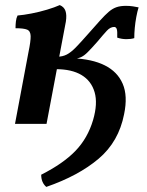

<svg xmlns="http://www.w3.org/2000/svg" viewBox="-20 -487 577 755"><path d="M162 248Q142 231 142 200Q229 156 277 106Q325 56 346 -15Q365 -80 352 -124.5Q339 -169 300.5 -192Q262 -215 200 -215L205 -264Q226 -264 242.5 -272.5Q259 -281 278 -300.5Q297 -320 326 -353Q355 -386 374 -407Q393 -428 407.5 -440.5Q422 -453 437.5 -458.5Q453 -464 475 -464Q490 -464 503 -462Q516 -460 525 -458Q520 -442 516 -420.5Q512 -399 510 -377.5Q508 -356 508 -337Q495 -333 477 -333Q459 -333 441 -339Q442 -365 439 -373Q436 -381 429 -381Q414 -381 400.5 -366.5Q387 -352 362 -322Q339 -296 325 -282Q311 -268 299 -262.5Q287 -257 267 -254L265 -258Q342 -255 392 -230Q442 -205 462.5 -157.5Q483 -110 468 -38Q447 70 368 137Q289 204 162 248ZM39 0 92 -282Q101 -325 100.5 -345Q100 -365 86.5 -370.5Q73 -376 41 -376Q41 -389 42.5 -402.5Q44 -416 49 -426Q73 -428 104 -434Q135 -440 165 -449Q195 -458 215 -467Q232 -460 237.5 -444Q243 -428 239 -402L163 0Z"/></svg>

Font: Vollkorn SemiBold
Style: Italic
Weight: 600
Italic angle: -11°
Designer: Friedrich Althausen
Foundry: Friedrich Althausen
Version: Version 5.000